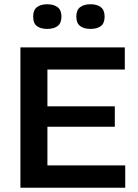

<svg xmlns="http://www.w3.org/2000/svg" viewBox="-20 -883 647 903"><path d="M76 0V-660H203V0ZM159 0V-105H569V0ZM159 -287V-383H520V-287ZM159 -556V-660H567V-556ZM406 -747Q375 -747 357 -760.5Q339 -774 339 -805Q339 -836 357 -849.5Q375 -863 406 -863Q436 -863 454 -849.5Q472 -836 472 -805Q472 -773 454 -760Q436 -747 406 -747ZM202 -747Q172 -747 154 -760Q136 -773 136 -805Q136 -836 154 -849.5Q172 -863 202 -863Q232 -863 250.5 -849.5Q269 -836 269 -805Q269 -774 251 -760.5Q233 -747 202 -747Z"/></svg>

Font: Bricolage Grotesque 17pt SemiBold
Style: Regular
Weight: 600
Version: Version 1.001;gftools[0.9.33.dev8+g029e19f]